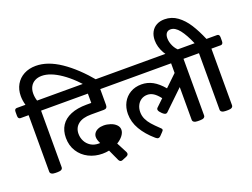

<svg xmlns="http://www.w3.org/2000/svg" viewBox="-173 -1223 2133 1628"><g transform="rotate(-20 894.0 -408.5)"><path d="M714.8 -615.7 649.9 -556.6Q548.8 -682.1 453.1 -747.8Q357.4 -813.5 281.2 -813.5Q245.6 -813.5 219 -799.3Q192.4 -785.2 177.7 -758.5Q163.1 -731.9 163.1 -695.8Q163.1 -662.6 173.8 -629.9H260.7Q271 -629.9 276.6 -622.8Q282.2 -615.7 282.2 -602.5V-565.9Q282.2 -553.2 276.6 -545.7Q271 -538.1 260.7 -538.1H176.3V-28.3Q176.3 0 131.3 0H109.9Q87.9 0 75.9 -7.6Q64 -15.1 64 -28.3V-538.1H-8.8Q-19.5 -538.1 -25.1 -545.4Q-30.8 -552.7 -30.8 -565.9V-602.5Q-30.8 -629.9 -8.8 -629.9H68.8Q56.6 -673.3 56.6 -712.4Q56.6 -770.5 82.5 -815.7Q108.4 -860.8 155 -885.7Q201.7 -910.6 262.7 -910.6Q369.1 -910.6 484.1 -833Q599.1 -755.4 714.8 -615.7Z M834 -602.5V-565.9Q834 -552.7 828.4 -545.4Q822.8 -538.1 812 -538.1H710.4V-395Q710.4 -362.3 678.7 -362.3H563Q487.3 -362.3 447.3 -330.8Q407.2 -299.3 407.2 -244.1Q407.2 -208.5 423.3 -177.5Q439.5 -146.5 469.7 -127.4Q500 -108.4 541.5 -108.4Q549.3 -108.4 553.2 -108.9Q535.6 -143.1 535.6 -168.5Q535.6 -188.5 547.4 -204.6Q559.1 -220.7 580.6 -229.7Q602.1 -238.8 630.9 -238.8Q661.6 -238.8 691.9 -228.5Q722.2 -218.3 741.7 -198.7Q761.2 -179.2 761.2 -153.8Q761.2 -128.4 741.5 -102.1Q721.7 -75.7 687.5 -55.2L736.3 38.1Q740.2 46.9 740.2 53.2Q740.2 67.9 722.2 75.7L684.6 91.3Q677.7 94.7 670.4 94.7Q656.7 94.7 647.9 77.6L602.1 -22.5Q573.7 -16.6 542.5 -16.6Q475.6 -16.6 418.9 -44.9Q362.3 -73.2 328.6 -126Q294.9 -178.7 294.9 -249Q294.9 -313 324.5 -358.9Q354 -404.8 412.8 -429.4Q471.7 -454.1 557.1 -454.1H598.6V-538.1H242.7Q231.9 -538.1 226.3 -545.4Q220.7 -552.7 220.7 -565.9V-602.5Q220.7 -629.9 242.7 -629.9H812Q822.8 -629.9 828.4 -622.8Q834 -615.7 834 -602.5Z M1567.9 -602.5V-565.9Q1567.9 -552.7 1562.3 -545.4Q1556.6 -538.1 1545.9 -538.1H1461.4V-28.3Q1461.4 0 1416.5 0H1395Q1373 0 1361.3 -7.6Q1349.6 -15.1 1349.6 -28.3V-323.7L1176.3 -157.2Q1169.9 -151.9 1162.6 -151.9Q1149.9 -151.9 1130.9 -169.9L1123.5 -178.2Q1106 -195.3 1106 -209.5Q1106 -217.3 1111.8 -223.1L1177.7 -286.1Q1148.4 -323.7 1122.3 -340.1Q1096.2 -356.4 1067.9 -356.4Q1037.1 -356.4 1013.2 -341.3Q989.3 -326.2 975.6 -299.1Q961.9 -272 961.9 -238.3Q961.9 -204.1 975.8 -174.6Q989.7 -145 1012.9 -118.7Q1036.1 -92.3 1076.2 -54.2L1082.5 -47.9Q1089.4 -42.5 1089.4 -35.2Q1089.4 -26.4 1077.1 -15.1L1051.3 11.7Q1042 21 1031.2 21Q1022 21 1012.2 12.2L1006.8 8.3Q937 -51.8 897.7 -118.9Q858.4 -186 858.4 -258.8Q858.4 -315.4 882.3 -360.4Q906.2 -405.3 950 -430.9Q993.7 -456.5 1050.3 -456.5Q1104.5 -456.5 1151.1 -431.2Q1197.8 -405.8 1244.6 -350.6L1349.6 -451.2V-538.1H794.9Q784.2 -538.1 778.6 -545.4Q772.9 -552.7 772.9 -565.9V-602.5Q772.9 -629.9 794.9 -629.9H1545.9Q1556.6 -629.9 1562.3 -622.8Q1567.9 -615.7 1567.9 -602.5Z M1819.3 -602.5V-565.9Q1819.3 -553.2 1813.7 -545.7Q1808.1 -538.1 1797.9 -538.1H1713.4V-28.3Q1713.4 0 1668.5 0H1647Q1625 0 1613 -7.6Q1601.1 -15.1 1601.1 -28.3V-538.1H1528.3Q1517.6 -538.1 1512 -545.4Q1506.3 -552.7 1506.3 -565.9V-602.5Q1506.3 -629.9 1528.3 -629.9H1595.2Q1558.6 -715.3 1521.2 -762.9Q1483.9 -810.5 1442.4 -810.5Q1418.5 -810.5 1405.3 -794.2Q1392.1 -777.8 1392.1 -748Q1392.1 -714.4 1409.2 -677.7Q1426.3 -641.1 1458 -617.2L1415.5 -549.8Q1351.1 -591.8 1318.4 -650.4Q1285.6 -709 1285.6 -768.1Q1285.6 -810.5 1302.5 -842.3Q1319.3 -874 1350.3 -891.1Q1381.3 -908.2 1422.9 -908.2Q1487.3 -908.2 1538.3 -871.1Q1589.4 -834 1628.2 -773.4Q1667 -712.9 1702.1 -629.9H1797.9Q1808.1 -629.9 1813.7 -622.8Q1819.3 -615.7 1819.3 -602.5Z"/></g></svg>

Font: Jaldi
Style: Bold
Weight: 400
Designer: Pablo Cosgaya and Nicolas Silva
Foundry: Omnibus-Type
Version: Version 1.007